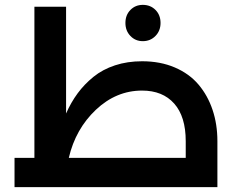

<svg xmlns="http://www.w3.org/2000/svg" viewBox="-20 -773 977 793"><path d="M569.8 -603Q539.1 -603 518.6 -624.5Q498 -646 498 -678.2Q498 -710.9 518.6 -731.9Q539.1 -752.9 569.8 -752.9Q601.6 -752.9 622.3 -731.9Q643.1 -710.9 643.1 -678.2Q643.1 -646 622.1 -624.5Q601.1 -603 569.8 -603ZM566.9 -520Q642.1 -520 701.9 -494.4Q761.7 -468.8 799.8 -423.8Q837.9 -378.9 857.9 -319.3Q877.9 -259.8 877.9 -189.9V0H40V-121.1H122.1V-745.1H252.9V-304.2Q273.4 -350.6 300.8 -387.7Q328.1 -424.8 366 -455.6Q403.8 -486.3 455.1 -503.2Q506.3 -520 566.9 -520ZM264.2 -121.1H747.1V-189.9Q747.1 -291.5 699.5 -345.2Q651.9 -398.9 566.9 -398.9Q460 -398.9 376 -319.6Q292 -240.2 264.2 -121.1Z"/></svg>

Font: Montserrat-Arabic Medium
Style: Regular
Weight: 500
Designer: Mohamed Gaber
Foundry: Kief Type Foundry
Version: Version 5.008;PS 005.008;hotconv 1.0.88;makeotf.lib2.5.64775